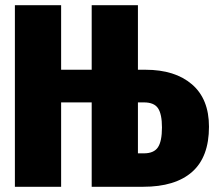

<svg xmlns="http://www.w3.org/2000/svg" viewBox="-20 -715 827 735"><path d="M780 -230Q780 -114 715.5 -57Q651 0 528 0H331V-323H214V0H37V-695H214V-448H331V-695H508V-448H537Q650 -448 715 -392Q780 -336 780 -230ZM600 -227Q600 -278 585 -300.5Q570 -323 531 -323H508V-128H531Q569 -128 584.5 -151Q600 -174 600 -227Z"/></svg>

Font: Fira Sans Compressed ExtraBold
Style: Regular
Weight: 800
Width: 1
Designer: bBox Type GmbH & Carrois Corporate GbR & Edenspiekermann AG
Foundry: bBox Type GmbH & Carrois Corporate GbR & Edenspiekermann AG
Version: Version 4.301